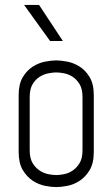

<svg xmlns="http://www.w3.org/2000/svg" viewBox="-20 -756 458 782"><path d="M316 -144V-361Q316 -394 304 -413.5Q292 -433 275.5 -443.5Q259 -454 240.5 -457.5Q222 -461 209 -461Q196 -461 177.5 -457.5Q159 -454 142 -443.5Q125 -433 113 -413.5Q101 -394 101 -361V-144Q101 -111 113 -91.5Q125 -72 142 -61Q159 -50 177.5 -46.5Q196 -43 209 -43Q222 -43 240.5 -46.5Q259 -50 275.5 -61Q292 -72 304 -91.5Q316 -111 316 -144ZM362 -137Q362 -91 345 -63Q328 -35 304 -19.5Q280 -4 254 1Q228 6 209 6Q190 6 164 1Q138 -4 114 -19.5Q90 -35 73 -63Q56 -91 56 -137V-368Q56 -414 73 -442Q90 -470 114 -485Q138 -500 164 -505Q190 -510 209 -510Q228 -510 254 -505Q280 -500 304 -485Q328 -470 345 -442Q362 -414 362 -368ZM184 -589 78 -736H139L236 -589Z"/></svg>

Font: Marvel
Style: Regular
Weight: 400
Designer: Carolina Trebol
Foundry: Carolina Trebol
Version: Version 1.001